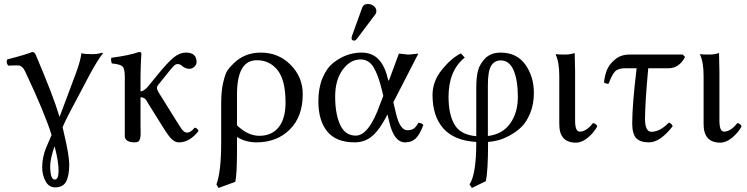

<svg xmlns="http://www.w3.org/2000/svg" viewBox="-20 -702 3735 960"><path d="M252.9 28.8Q231 92.8 231 127.9Q231 195.8 253.9 195.8Q272.9 195.8 272.9 151.9Q272.9 105 252.9 28.8ZM190.9 134.8Q190.9 84 210.9 36.1L237.8 -26.9Q205.6 -132.8 106 -344.2Q99.1 -359.4 90.1 -366.7Q81.1 -374 75.9 -374.5Q70.8 -375 58.1 -375Q53.2 -375 41.5 -374.5Q29.8 -374 21 -374Q8.8 -389.2 16.1 -404.8Q116.2 -430.7 140.1 -441.9Q152.3 -441.9 158.2 -429.2Q247.1 -221.2 277.8 -117.2Q287.6 -142.1 358.9 -334Q381.8 -395 387.2 -436Q401.4 -431.2 441.9 -431.2Q466.8 -431.2 490.2 -438L495.1 -436Q469.2 -403.8 430.2 -332L321.8 -127Q305.7 -96.2 293 -65.9Q293.9 -61 296.4 -51Q298.8 -41 299.8 -36.1Q325.7 72.8 326.2 120.1Q326.2 175.3 311 205.1Q295.9 234.9 254.9 234.9Q224.1 234.9 207.5 203.4Q190.9 171.9 190.9 134.8Z M604 -316.9Q604 -358.9 592.5 -369.9Q581.1 -380.9 539.1 -384.8Q533.2 -401.9 536.6 -413.1Q629.4 -425.3 673.8 -441.9Q687 -441.9 687 -435.1Q686.5 -427.7 685.8 -415.8Q685.1 -403.8 683.8 -373.5Q682.6 -343.3 682.6 -321.3V-245.1Q700.7 -245.1 724.6 -274.9L762.7 -321.8Q816.9 -388.7 847.4 -413.8Q877.9 -439 910.6 -439Q962.4 -439 962.9 -392.1Q962.9 -378.9 951.9 -368.4Q940.9 -357.9 926.8 -357.9Q906.7 -357.9 889.6 -373Q880.9 -381.8 867.7 -381.8Q857.9 -381.8 846.9 -370.4Q835.9 -358.9 812 -328.6Q805.7 -320.8 802.7 -316.9L768.1 -273.9Q765.1 -270 764.9 -261Q764.6 -252 783.7 -223.1L856 -106.9Q860.8 -100.1 867.4 -89.1Q874 -78.1 877.4 -73Q880.9 -67.9 885.3 -61Q889.6 -54.2 892.8 -51Q896 -47.9 900.4 -44.4Q904.8 -41 908.2 -40Q911.6 -39.1 917 -39.1Q933.1 -39.1 953.6 -64Q967.8 -61 972.7 -46.9Q927.7 10.3 874 9.8Q856 9.8 839.4 -5.6Q822.8 -21 796.9 -63L723.6 -180.2Q722.7 -182.1 719.2 -188Q715.8 -193.8 714.4 -196Q712.9 -198.2 710 -202.6Q707 -207 704.8 -208.5Q702.6 -210 699.2 -211.9Q695.8 -213.9 691.9 -214.8Q688 -215.8 682.6 -215.8V-71.8Q682.6 -66.9 683.1 -50Q683.6 -33.2 683.1 -26.1Q682.6 -19 680.2 -8.5Q677.7 2 671.4 5.9Q665 9.8 653.8 9.8Q609.9 9.8 604 -17.1V-71.8Z M1156.7 207 1072.8 237.8 1062 220.2Q1085.9 157.2 1085.9 9.8V-184.1Q1085.9 -248 1096.4 -291.5Q1106.9 -335 1117.4 -350.1Q1127.9 -365.2 1146 -382.8Q1201.2 -439 1283.7 -439Q1372.6 -439 1433.1 -377.9Q1493.7 -316.9 1493.7 -231Q1493.7 -119.1 1429.2 -54.7Q1364.7 9.8 1261.7 9.8Q1208.5 9.8 1165 -17.1V61Q1164.6 167 1156.7 207ZM1407.7 -189Q1407.7 -300.8 1368.2 -350.8Q1328.6 -400.9 1263.7 -400.9Q1164.6 -400.9 1165 -228V-75.2Q1219.2 -23.4 1275.9 -22.9Q1338.9 -22.9 1373.3 -65.9Q1407.7 -108.9 1407.7 -189Z M1819.8 -682.1Q1835.9 -682.1 1848.9 -671.6Q1861.8 -661.1 1861.8 -647Q1861.8 -635.7 1855.5 -628.9L1763.7 -506.8Q1757.8 -499 1751.5 -499Q1737.3 -499 1737.8 -512.2Q1737.8 -516.1 1739.7 -522L1791.5 -665Q1797.9 -682.1 1819.8 -682.1ZM1946.8 -190.9 1960.4 -132.8Q1980.5 -50.8 2016.6 -50.8Q2035.6 -50.8 2047.6 -58.3Q2059.6 -65.9 2071.8 -87.9Q2087.9 -87.9 2096.7 -77.1Q2079.6 -30.3 2059.1 -10.3Q2038.6 9.8 2005.4 9.8Q1950.2 9.8 1926.8 -90.8L1917.5 -129.9Q1879.4 -54.7 1842 -22.5Q1804.7 9.8 1753.4 9.8Q1660.6 9.8 1616.2 -44.7Q1571.8 -99.1 1571.8 -195.8Q1571.8 -261.7 1592.3 -311.3Q1612.8 -360.8 1646.2 -387.5Q1679.7 -414.1 1715.1 -426.5Q1750.5 -439 1787.6 -439Q1814.9 -439 1836.4 -430.2Q1857.9 -421.4 1874 -404.1Q1890.1 -386.7 1901.4 -362.1Q1912.6 -337.4 1920.4 -304.2Q1922.9 -294.4 1925.8 -302.7Q1926.3 -303.7 1927.2 -306.2L1974.6 -434.1Q1981.4 -434.1 1998 -431.6Q2014.6 -429.2 2022.7 -429.2Q2030.8 -429.2 2048.1 -431.6Q2065.4 -434.1 2071.8 -434.1ZM1896.5 -222.2 1891.6 -243.2Q1872.6 -324.2 1848.6 -364.5Q1824.7 -404.8 1782.7 -404.8Q1731 -404.8 1693.4 -353.3Q1655.8 -301.8 1655.8 -219.2Q1655.8 -132.3 1680.7 -78.1Q1705.6 -23.9 1758.8 -23.9Q1824.7 -23.9 1880.4 -181.2Z M2569.3 -217.8Q2569.3 -299.8 2548.3 -349.9Q2527.3 -399.9 2483.4 -399.9Q2452.6 -399.9 2436 -373.5Q2419.4 -347.2 2419.4 -275.9V-22Q2492.7 -30.8 2531 -84.7Q2569.3 -138.7 2569.3 -217.8ZM2420.4 7.8Q2420.4 157.7 2408.7 204.1L2339.4 237.8L2327.6 220.2Q2361.8 168.5 2361.3 7.8Q2250.5 1 2196.5 -60.1Q2142.6 -121.1 2142.6 -227.1Q2142.6 -295.9 2190.4 -354.5Q2238.3 -413.1 2284.7 -435.1L2303.7 -414.1Q2222.7 -349.1 2222.7 -217.8Q2222.7 -129.9 2252.7 -78.9Q2282.7 -27.8 2361.3 -21V-259.8Q2361.3 -317.9 2370.4 -350.3Q2379.4 -382.8 2406.7 -411.1Q2435.5 -439 2483.4 -439Q2563.5 -439 2606.4 -379.4Q2649.4 -319.8 2649.4 -236.8Q2649.4 -181.6 2631.3 -137.2Q2613.3 -92.8 2587.9 -67.9Q2562.5 -43 2529.1 -24.9Q2495.6 -6.8 2470 -0.5Q2444.3 5.9 2420.4 7.8Z M2776.4 -321.8Q2776.4 -391.6 2758.3 -429.2L2760.3 -431.2Q2772.5 -429.2 2803.2 -429.2Q2833 -429.2 2853.5 -437Q2855.5 -375 2855.5 -342.8V-99.1Q2855.5 -43.9 2878.4 -43.9Q2911.6 -43.9 2945.3 -86.9Q2962.4 -83 2966.3 -69.8Q2948.2 -37.6 2918.7 -13.2Q2889.2 11.2 2859.4 11.2Q2776.4 11.2 2776.4 -81.1Z M3127 -429.2H3394L3405.3 -417Q3375.5 -360.8 3323.2 -360.8H3221.2Q3205.1 -185.1 3205.1 -107.9Q3205.1 -43 3237.3 -43Q3279.3 -43 3324.2 -88.9Q3339.4 -84 3343.3 -70.8Q3280.3 10.3 3224.1 9.8Q3181.2 9.8 3161.1 -11.2Q3141.1 -32.2 3141.1 -85Q3141.1 -177.7 3163.1 -360.8H3106.9Q3071.8 -360.8 3056.4 -345.9Q3041 -331.1 3022.9 -283.2Q3004.9 -283.2 3000 -291Q3003.9 -324.2 3014.4 -351.6Q3024.9 -378.9 3054.4 -404.1Q3084 -429.2 3127 -429.2Z M3498 -321.8Q3498 -391.6 3480 -429.2L3481.9 -431.2Q3494.1 -429.2 3524.9 -429.2Q3554.7 -429.2 3575.2 -437Q3577.1 -375 3577.1 -342.8V-99.1Q3577.1 -43.9 3600.1 -43.9Q3633.3 -43.9 3667 -86.9Q3684.1 -83 3688 -69.8Q3669.9 -37.6 3640.4 -13.2Q3610.8 11.2 3581.1 11.2Q3498 11.2 3498 -81.1Z"/></svg>

Font: Linux Libertine Capitals
Style: Small Caps
Weight: 400
Designer: Philipp H. Poll
Foundry: Philipp H. Poll
Version: Version 5.1.3